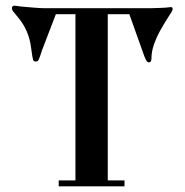

<svg xmlns="http://www.w3.org/2000/svg" viewBox="-20 -657 651 677"><path d="M177 -607 129 -482 121 -458Q117 -447 114.5 -443.5Q112 -440 105 -440Q100 -440 97 -445Q96 -448 94 -458.5Q92 -469 90 -486Q86 -520 74 -547Q62 -574 45 -594Q29 -613 25.5 -618Q22 -623 22 -628Q22 -637 32 -637L54 -634Q76 -632 100.5 -630Q125 -628 140 -628H510Q525 -628 542 -629Q559 -630 564 -630L582 -632Q587 -632 588 -629Q588 -627 589 -626Q589 -622 585 -615Q581 -608 566 -585Q557 -571 544.5 -548.5Q532 -526 523 -500.5Q514 -475 514 -451Q514 -437 505 -437Q499 -437 494 -447Q489 -457 481 -481L436 -607H360V-21H419V0H187V-21H246V-607Z"/></svg>

Font: Pochaevsk
Style: Regular
Weight: 400
Version: Version 1.210; ttfautohint (v1.8.4.7-5d5b)